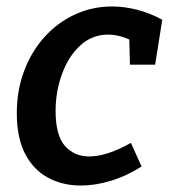

<svg xmlns="http://www.w3.org/2000/svg" viewBox="-20 -563 524 594"><path d="M230 11Q174 11 129 -13Q84 -37 58 -86.5Q32 -136 32 -213Q32 -284 55 -344.5Q78 -405 118.5 -449.5Q159 -494 212.5 -518.5Q266 -543 327 -543Q364 -543 403.5 -533Q443 -523 482 -502L460 -363H382L380 -441Q346 -456 315 -456Q265 -456 228.5 -422.5Q192 -389 172 -334.5Q152 -280 152 -220Q152 -144 181 -111.5Q210 -79 256 -79Q284 -79 317 -90Q350 -101 385 -121L418 -48Q371 -18 322.5 -3.5Q274 11 230 11Z"/></svg>

Font: Bitter SemiBold
Style: Italic
Weight: 600
Italic angle: -9°
Designer: Sol Matas, and Bitter project Authors
Foundry: Sol Matas
Version: Version 2.001